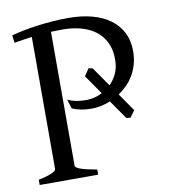

<svg xmlns="http://www.w3.org/2000/svg" viewBox="-74 -694 671 758"><g transform="rotate(-10 261.5 -315.0)"><path d="M24.4 0V-21Q57.6 -27.8 76.4 -35.9Q95.2 -43.9 95.2 -50.8V-581.1Q77.1 -578.6 59.3 -575.9Q41.5 -573.2 24.4 -570.3L20 -600.6Q43.5 -606.9 71 -612.3Q98.6 -617.7 128.4 -621.6Q158.2 -625.5 188.7 -627.7Q219.2 -629.9 249 -629.9Q301.8 -629.9 344.2 -618.7Q386.7 -607.4 416.7 -585.4Q446.8 -563.5 463.1 -531.2Q479.5 -499 479.5 -457Q479.5 -428.7 472.7 -404.5Q465.8 -380.4 454.1 -360.6Q442.4 -340.8 426.8 -325.2Q411.1 -309.6 393.6 -297.9L442.9 -226.6Q438.5 -219.2 433.3 -212.4Q428.2 -205.6 423.3 -199.2L407.2 -201.2L354.5 -276.9Q334.5 -268.6 315.4 -264.9Q296.4 -261.2 279.8 -261.2Q233.9 -261.2 201.2 -275.9L189.9 -313Q210.4 -303.7 229.2 -301Q248 -298.3 265.1 -298.3Q280.3 -298.3 296.6 -302.2Q313 -306.2 328.6 -314.5L274.9 -391.6L294.4 -420.4L310.5 -417L364.3 -339.8Q381.8 -356.9 392.8 -381.1Q403.8 -405.3 403.8 -437Q403.8 -477.1 389.4 -505.9Q375 -534.7 350.1 -553Q325.2 -571.3 292 -580.1Q258.8 -588.9 221.2 -588.9Q209 -588.9 197 -588.6Q185.1 -588.4 173.3 -587.9V-50.8Q173.3 -47.9 177.2 -44.4Q181.2 -41 190.7 -37.1Q200.2 -33.2 216.8 -29.3Q233.4 -25.4 258.8 -21V0Z"/></g></svg>

Font: Noto Serif Devanagari
Style: Regular
Weight: 400
Designer: Monotype Design Team
Foundry: Monotype Imaging Inc.
Version: Version 1.01